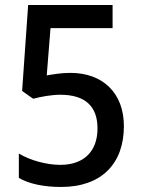

<svg xmlns="http://www.w3.org/2000/svg" viewBox="-20 -734 563 764"><path d="M260 -444C222 -444 191 -438 166 -434L181 -622H428V-714H92L68 -372L112 -341C141 -349 185 -357 220 -357C320 -357 368 -310 368 -223C368 -131 313 -78 220 -78C165 -78 100 -96 55 -123V-26C96 -2 156 10 223 10C384 10 473 -83 473 -232C473 -364 389 -444 260 -444Z"/></svg>

Font: Noto Sans Gujarati SemiCondensed Medium
Style: Regular
Weight: 500
Width: 4
Designer: Jelle Bosma - Monotype Design Team, Universal Thirst
Foundry: Monotype Imaging Inc.
Version: Version 2.106